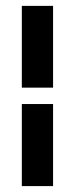

<svg xmlns="http://www.w3.org/2000/svg" viewBox="-20 -690 257 657"><path d="M54.7 -390.1V-669.9H161.6V-390.1ZM54.7 -53.2V-334H161.6V-53.2Z"/></svg>

Font: Elstob 10pt
Style: Bold
Weight: 700
Designer: Peter S. Baker
Version: Version 1.015